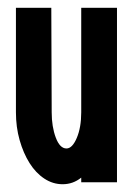

<svg xmlns="http://www.w3.org/2000/svg" viewBox="-20 -471 346 494"><path d="M189 -2V-14Q168 3 141 3Q116 3 94 -11.5Q72 -26 56 -51.5Q40 -77 30.5 -110.5Q21 -144 21 -182V-451H112L113 -182Q113 -145 123.5 -117Q134 -89 151 -89Q166 -89 177.5 -116Q189 -143 189 -182V-451H281V-2Z"/></svg>

Font: Fundamental  Brigade Condensed
Style: Regular
Weight: 400
Width: 3
Designer: Peter Wiegel, original typeface by Carl Albert Fahrenwaldt 1901
Foundry: Peter Wiegel
Version: Version 0.000 2012 initial release